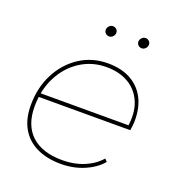

<svg xmlns="http://www.w3.org/2000/svg" viewBox="-127 -798 843 907"><g transform="rotate(20 294.5 -345.0)"><path d="M278 3Q207 3 155.5 -22Q104 -47 77 -94.5Q50 -142 50 -210Q50 -298 86 -368Q122 -438 184.5 -479Q247 -520 326 -520Q392 -520 439 -495Q486 -470 511.5 -423Q537 -376 537 -310Q537 -297 535.5 -283.5Q534 -270 532 -259H66L70 -278H523L515 -267Q527 -343 505 -395Q483 -447 436.5 -474Q390 -501 326 -501Q253 -501 194.5 -463Q136 -425 102.5 -359.5Q69 -294 69 -210Q69 -116 123 -66Q177 -16 279 -16Q338 -16 387 -36.5Q436 -57 467 -93L479 -80Q448 -43 394.5 -20Q341 3 278 3ZM450 -641Q440 -641 432.5 -648Q425 -655 425 -665Q425 -676 433 -684.5Q441 -693 452 -693Q462 -693 469.5 -686Q477 -679 477 -669Q477 -658 469 -649.5Q461 -641 450 -641ZM286 -641Q276 -641 268.5 -648Q261 -655 261 -665Q261 -676 269 -684.5Q277 -693 288 -693Q298 -693 305.5 -686Q313 -679 313 -669Q313 -658 305 -649.5Q297 -641 286 -641Z"/></g></svg>

Font: Montserrat Thin Thin
Style: Italic
Weight: 250
Italic angle: -11.3°
Version: Version 9.000